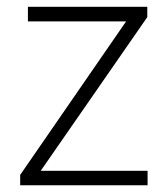

<svg xmlns="http://www.w3.org/2000/svg" viewBox="-20 -551 501 571"><path d="M418.9 -43V0H40V-30.8L355 -487.3H63V-530.8H418V-500L101.1 -43Z"/></svg>

Font: Open Sans Hebrew Light
Style: Regular
Weight: 300
Foundry: Ascender Corporation, Yanek Iontef
Version: Version 2.001;PS 002.001;hotconv 1.0.70;makeotf.lib2.5.58329